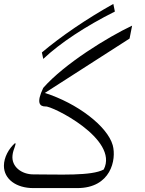

<svg xmlns="http://www.w3.org/2000/svg" viewBox="-20 -961 740 981"><path d="M567 -902 559 -941C423 -865 291 -775 194 -693L201 -660C287 -741 417 -827 567 -902ZM655 -830C532 -772 310 -636 201 -512C164 -435 183 -417 212 -417C241 -423 590 -251 510 -95C448 -61 283 -70 150 -70C91 -70 37 -109 44 -168C47 -199 66 -226 57 -230C25 -202 0 -157 0 -114C0 -45 64 0 150 0H375C546 0 576 -145 556 -219C529 -316 374 -434 209 -486L642 -764Z"/></svg>

Font: Kawkab Mono Light
Style: Regular
Weight: 300
Monospace: yes
Designer: Abdullah Arif
Foundry: Abdullah Arif
Version: Version 1.000;PS 000.500;hotconv 1.0.88;makeotf.lib2.5.64775